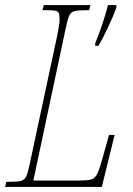

<svg xmlns="http://www.w3.org/2000/svg" viewBox="-42 -734 524 754"><path d="M-17 -20H-7Q28 -20 41.5 -24Q55 -28 61.5 -42.5Q68 -57 76 -96L182 -591Q192 -639 192 -656Q192 -675 189 -682.5Q186 -690 175.5 -692Q165 -694 137 -694H125L130 -714H313L308 -694H298Q263 -694 249.5 -690Q236 -686 229.5 -671.5Q223 -657 215 -618L89 -25H262Q301 -25 315.5 -29Q330 -33 338.5 -48.5Q347 -64 359 -107L386 -204H408L358 0H-22ZM332 -564Q366 -649 382 -714H415V-704Q404 -673 381.5 -625Q359 -577 344 -554H332Z"/></svg>

Font: Noto Serif CondThin
Style: Italic
Weight: 250
Width: 3
Italic angle: -12°
Designer: Monotype Design Team
Foundry: Monotype Imaging Inc.
Version: Version 1.001